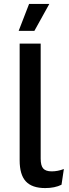

<svg xmlns="http://www.w3.org/2000/svg" viewBox="-20 -947 352 977"><path d="M75 -790 128 -927H231L155 -790ZM187 -725V-140Q187 -104 200 -89.5Q213 -75 243 -75Q274 -75 305 -87L293 -7Q259 10 210 10Q143 10 111.5 -24Q80 -58 80 -131V-725Z"/></svg>

Font: Elaine Sans Medium
Style: Regular
Weight: 500
Designer: Wei Huang
Foundry: Wei Huang
Version: Version 2.001;PS 002.001;hotconv 1.0.88;makeotf.lib2.5.64775